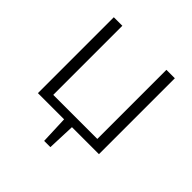

<svg xmlns="http://www.w3.org/2000/svg" viewBox="-215 -828 1177 1177"><g transform="rotate(45 373.5 -239.0)"><path d="M397 180H343L336 0H109V-658H183V-59H565V-658H638V0H404Z"/></g></svg>

Font: LXGW Bright GB
Style: Regular
Weight: 400
Designer: Christian Thalmann (Catharsis Fonts)
Foundry: LXGW / Christian Thalmann (Catharsis Fonts) / Fontworks Inc.
Version: Version 5.510